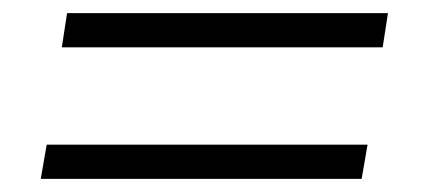

<svg xmlns="http://www.w3.org/2000/svg" viewBox="-20 -432 640 292"><path d="M74 -360 82 -412H570L562 -360ZM42 -160 51 -212H539L530 -160Z"/></svg>

Font: Nunito Sans 10pt Light
Style: Italic
Weight: 300
Italic angle: -9°
Designer: Vernon Adams
Foundry: Vernon Adams
Version: Version 3.101;gftools[0.9.27]